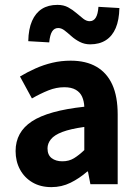

<svg xmlns="http://www.w3.org/2000/svg" viewBox="-20 -756 564 788"><path d="M191 12Q146 12 113 -7.5Q80 -27 62 -60.5Q44 -94 44 -136Q44 -214 111 -258Q178 -302 326 -318Q325 -341 317 -359Q309 -377 291 -387.5Q273 -398 244 -398Q211 -398 178.5 -385Q146 -372 111 -352L62 -442Q92 -460 125.5 -475Q159 -490 195 -498.5Q231 -507 270 -507Q333 -507 376 -482Q419 -457 441 -408.5Q463 -360 463 -286V0H351L341 -52H338Q306 -24 269.5 -6Q233 12 191 12ZM236 -94Q263 -94 283.5 -106.5Q304 -119 326 -140V-235Q269 -227 236 -214.5Q203 -202 189 -184.5Q175 -167 175 -147Q175 -120 192 -107Q209 -94 236 -94ZM350 -574Q327 -574 307.5 -584Q288 -594 273 -607.5Q258 -621 245 -631Q232 -641 219 -641Q203 -641 194 -627Q185 -613 182 -582L96 -587Q97 -637 111.5 -670Q126 -703 152 -719.5Q178 -736 216 -736Q241 -736 259.5 -726Q278 -716 293.5 -702.5Q309 -689 322 -679Q335 -669 348 -669Q364 -669 373 -683.5Q382 -698 384 -728L470 -723Q469 -674 455 -641Q441 -608 414.5 -591Q388 -574 350 -574Z"/></svg>

Font: Assistant ExtraLight
Style: Bold
Weight: 700
Version: Version 3.000